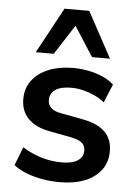

<svg xmlns="http://www.w3.org/2000/svg" viewBox="-54 -798 596 850"><g transform="rotate(5 244.0 -373.5)"><path d="M244 10Q203 10 164.5 3Q126 -4 94 -16.5Q62 -29 38 -48L70 -130Q95 -114 124 -102Q153 -90 184 -84Q215 -78 245 -78Q293 -78 316.5 -94.5Q340 -111 340 -138Q340 -161 324.5 -173.5Q309 -186 278 -192L178 -211Q116 -223 83.5 -256.5Q51 -290 51 -343Q51 -391 77.5 -426Q104 -461 151 -480Q198 -499 259 -499Q294 -499 327 -492.5Q360 -486 389.5 -473.5Q419 -461 441 -441L407 -359Q388 -375 363 -386.5Q338 -398 311.5 -404.5Q285 -411 260 -411Q211 -411 187.5 -394Q164 -377 164 -349Q164 -328 178 -314Q192 -300 221 -295L321 -276Q386 -264 419.5 -232Q453 -200 453 -146Q453 -97 427 -62Q401 -27 354 -8.5Q307 10 244 10ZM88 -554 198 -757H308L418 -554H338L253 -686L168 -554Z"/></g></svg>

Font: Nunito Sans 12pt ExtraLight
Style: Regular
Weight: 200
Version: Version 3.101;gftools[0.9.27]